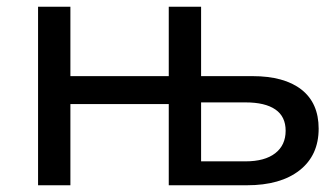

<svg xmlns="http://www.w3.org/2000/svg" viewBox="-20 -550 992 570"><path d="M729 -324Q824 -324 875 -284Q926 -244 926 -168Q926 -89 869.5 -44.5Q813 0 713 0H481V-241H189V0H93V-530H189V-324H481V-530H577V-324ZM709 -71Q766 -71 797 -95Q828 -119 828 -162Q828 -204 797.5 -225Q767 -246 709 -246H577V-71Z"/></svg>

Font: Montserrat Z Med
Style: Regular
Weight: 500
Designer: Julieta Ulanovsky
Foundry: Julieta Ulanovsky
Version: Version 8.000